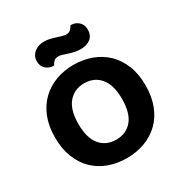

<svg xmlns="http://www.w3.org/2000/svg" viewBox="-194 -982 1088 1144"><g transform="rotate(-30 350.0 -410.0)"><path d="M662 -304Q662 -226 638.5 -166Q615 -106 573 -65.5Q531 -25 474 -4Q417 17 350 17Q283 17 226 -4Q169 -25 127.5 -65.5Q86 -106 62.5 -166Q39 -226 39 -304Q39 -382 63 -441.5Q87 -501 129 -541.5Q171 -582 227.5 -603Q284 -624 350 -624Q416 -624 473 -603Q530 -582 572 -541.5Q614 -501 638 -441.5Q662 -382 662 -304ZM500 -304Q500 -400 459.5 -448.5Q419 -497 350 -497Q282 -497 241 -448.5Q200 -400 200 -304Q200 -207 240.5 -158.5Q281 -110 350 -110Q419 -110 459.5 -158.5Q500 -207 500 -304ZM266 -832Q287 -832 306.5 -827.5Q326 -823 344 -817Q362 -811 377.5 -806.5Q393 -802 405 -802Q426 -802 437 -814.5Q448 -827 453 -837H458Q487 -837 508.5 -817Q530 -797 530 -765Q530 -723 503.5 -703Q477 -683 437 -683Q413 -683 393 -687.5Q373 -692 355.5 -698Q338 -704 323.5 -708.5Q309 -713 297 -713Q276 -713 265 -701Q254 -689 249 -678H245Q216 -678 194 -697.5Q172 -717 172 -750Q172 -771 180.5 -786.5Q189 -802 202.5 -812Q216 -822 232.5 -827Q249 -832 266 -832Z"/></g></svg>

Font: Baloo 2
Style: Bold
Weight: 700
Designer: Sarang Kulkarni and Ek Type
Foundry: Ek Type
Version: Version 1.640;hotconv 1.0.111;makeotfexe 2.5.65597; ttfautoh